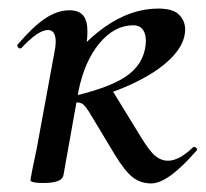

<svg xmlns="http://www.w3.org/2000/svg" viewBox="-20 -419 480 448"><path d="M51 1 55 -21Q65 -68 66 -74L107 -297Q110 -311 110 -321Q110 -349 92 -349Q69 -349 30 -307Q29 -306 27 -306Q24 -306 21.5 -309.5Q19 -313 22 -316Q57 -357 85.5 -376Q114 -395 142 -395Q164 -395 174 -383Q184 -371 184 -346Q184 -326 180 -306L163 -206L128 -10Q125 8 81 8Q51 8 51 1ZM320 -315Q322 -336 314.5 -348Q307 -360 291 -360Q247 -360 212 -318Q177 -276 163 -206L124 -243Q161 -311 223 -355Q285 -399 349 -399Q384 -399 398 -384.5Q412 -370 412 -350Q412 -316 378.5 -282.5Q345 -249 283.5 -221Q222 -193 139 -176V-192Q231 -212 273 -240Q315 -268 320 -315ZM248 -58 189 -156Q181 -169 175 -174.5Q169 -180 160 -180Q157 -180 139 -176L239 -213L309 -99Q329 -66 342.5 -55Q356 -44 372 -44Q398 -44 430 -75Q431 -76 433 -76Q437 -76 439 -72.5Q441 -69 438 -67Q372 9 333 9Q308 9 289.5 -5.5Q271 -20 248 -58Z"/></svg>

Font: Cormorant Garamond SemiBold
Style: Italic
Weight: 600
Italic angle: -10°
Designer: Christian Thalmann (Catharsis Fonts)
Foundry: Catharsis Fonts
Version: Version 4.000